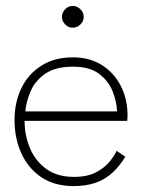

<svg xmlns="http://www.w3.org/2000/svg" viewBox="-20 -616 500 648"><path d="M63 -208Q63 -159.5 81 -116.2Q99 -73 136 -46Q173 -19 229.5 -19Q275 -19 304.2 -34.5Q333.5 -50 350.2 -70.8Q367 -91.5 373.5 -107L403 -87Q383 -54.5 358.5 -32.2Q334 -10 302.2 1Q270.5 12 228 12Q163.5 12 119 -18.2Q74.5 -48.5 51.8 -99.2Q29 -150 29 -210.5Q29 -270.5 52.2 -318.5Q75.5 -366.5 119.8 -394.5Q164 -422.5 226.5 -422.5Q282 -422.5 323.2 -396.8Q364.5 -371 387.5 -326.5Q410.5 -282 410.5 -225Q410.5 -220.5 410 -216.2Q409.5 -212 409.5 -208ZM375 -240Q374 -272.5 360.2 -307.5Q346.5 -342.5 314.5 -366.8Q282.5 -391 226.5 -391Q167.5 -391 133.2 -367.5Q99 -344 83.8 -309Q68.5 -274 65.5 -240ZM225.5 -522.5Q210.5 -522.5 199.8 -533.8Q189 -545 189 -559Q189 -573.5 199.8 -584.8Q210.5 -596 225.5 -596Q240 -596 251.2 -585Q262.5 -574 262.5 -559Q262.5 -544 251.2 -533.2Q240 -522.5 225.5 -522.5Z"/></svg>

Font: League Spartan Thin
Style: Regular
Weight: 100
Foundry: The League of Moveable Type
Version: Version 2.002